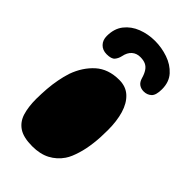

<svg xmlns="http://www.w3.org/2000/svg" viewBox="-206 -694 779 779"><g transform="rotate(45 183.0 -304.5)"><path d="M144.5 22.5Q94.5 22.5 67.5 4.8Q40.5 -13 30.2 -46.2Q20 -79.5 20 -125.5Q20 -140 20.8 -154.8Q21.5 -169.5 22.5 -184Q23.5 -198.5 25.5 -212.5Q27.5 -226.5 30 -240Q32.5 -253.5 35.8 -266.5Q39 -279.5 43 -291.5Q63 -347.5 102.2 -382.8Q141.5 -418 204 -418Q242.5 -418 267.2 -395Q292 -372 303.8 -332.2Q315.5 -292.5 315.5 -241.5Q315.5 -220.5 314.5 -200.8Q313.5 -181 311.2 -162.8Q309 -144.5 305.5 -127.2Q302 -110 297.2 -94.8Q292.5 -79.5 286.8 -65.8Q281 -52 273.5 -41Q253 -11 221.2 5.8Q189.5 22.5 144.5 22.5ZM94 -455Q70.5 -455 56.2 -469.8Q42 -484.5 42 -508Q42 -550.5 63.8 -578Q85.5 -605.5 120.5 -619Q155.5 -632.5 195 -632.5Q233 -632.5 269.5 -620Q306 -607.5 329.8 -581.2Q353.5 -555 353.5 -513.5Q353.5 -479 340 -466.8Q326.5 -454.5 307 -454.5Q291.5 -454.5 280.2 -462.5Q269 -470.5 264 -488Q258.5 -507.5 250.2 -520Q242 -532.5 229.8 -538.2Q217.5 -544 199 -544Q177.5 -544 163 -531.2Q148.5 -518.5 143.5 -493.5Q140 -477.5 130.5 -466.2Q121 -455 94 -455Z"/></g></svg>

Font: Gluten Thin ExtraBold
Style: Regular
Weight: 800
Version: Version 1.300